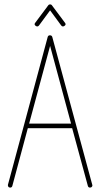

<svg xmlns="http://www.w3.org/2000/svg" viewBox="-20 -850 454 870"><path d="M26 0Q20 0 17.5 -4.5Q15 -9 16 -13L196 -682Q198 -690 206 -690Q215 -690 217 -682L398 -13Q400 -9 397 -4.5Q394 0 388 0Q380 0 378 -8L307 -269H106L36 -8Q34 0 26 0ZM112 -290H302L207 -642ZM143 -732Q133 -738 139 -746L198 -825Q201 -830 207 -830Q213 -830 216 -825L275 -746Q281 -738 271 -732Q263 -727 257 -735L207 -803L157 -735Q151 -727 143 -732Z"/></svg>

Font: Zen Loop
Style: Regular
Weight: 400
Designer: Yoshimichi Ohira
Foundry: A-1 Corp ZenFonts
Version: Version 1.000; ttfautohint (v1.8.3)